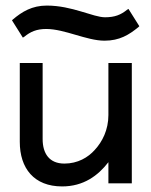

<svg xmlns="http://www.w3.org/2000/svg" viewBox="-20 -658 543 689"><path d="M148 -638C95 -638 59 -616 26 -588L23 -585L62 -523L67 -526C89 -544 111 -554 146 -554C212 -554 291 -512 355 -512C409 -512 443 -533 477 -561L480 -564L441 -626L436 -623C414 -605 392 -596 357 -596C314 -596 239 -638 148 -638ZM51 -149C51 -54 102 11 203 11C280 11 332 -28 369 -76V0H453V-432H369V-245C369 -192 347 -149 320 -120C296 -93 259 -71 211 -71C157 -71 133 -107 133 -159V-432H51Z"/></svg>

Font: Charger
Style: Bd
Weight: 400
Designer: Jasper
Foundry: Cannot Into Space Fonts
Version: Version 0.98